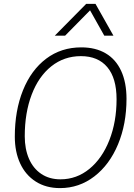

<svg xmlns="http://www.w3.org/2000/svg" viewBox="-20 -953 690 985"><path d="M56 -252Q56 -386 98 -490Q140 -594 217 -652Q294 -710 397 -710Q470 -710 522 -679.5Q574 -649 601.5 -589.5Q629 -530 629 -446Q629 -317 585.5 -212.5Q542 -108 464 -48Q386 12 288 12Q216 12 163.5 -21.5Q111 -55 83.5 -114.5Q56 -174 56 -252ZM290 -33Q373 -33 438.5 -86.5Q504 -140 541 -234Q578 -328 578 -444Q578 -552 530.5 -608.5Q483 -665 395 -665Q309 -665 243.5 -613Q178 -561 142.5 -467.5Q107 -374 107 -254Q107 -189 128.5 -139Q150 -89 191.5 -61Q233 -33 290 -33ZM422 -933H470L562 -770H515L442 -900L314 -770H261Z"/></svg>

Font: Azeret Mono Thin
Style: Italic
Weight: 100
Italic angle: -12°
Designer: Martin Vácha
Foundry: Displaay
Version: Version 1.000; Glyphs 3.0.3, build 3074